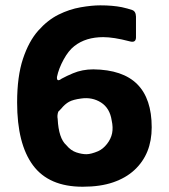

<svg xmlns="http://www.w3.org/2000/svg" viewBox="-20 -697 641 729"><path d="M199 -245.3Q202.7 -171.7 231.7 -146Q248.7 -125.3 270 -118.3Q291.3 -111.3 308.7 -111.5Q326 -111.7 352.7 -123Q371.3 -131.3 386.3 -150.5Q401.3 -169.7 405.7 -191.3Q410 -213 404 -240Q397 -286.3 363.7 -307.7Q330.3 -329 288.3 -323Q257.7 -319 242.2 -310.5Q226.7 -302 212.3 -284.3L201.3 -273Q196.3 -258.7 199 -245.3ZM196.3 -405Q194.7 -383.7 214 -398.3Q234.3 -409.3 257 -418.7Q292.7 -433.7 334.3 -433.7Q446.3 -432.3 501.2 -377.2Q556 -322 556 -213.7Q556 -163 539.7 -122.5Q523.3 -82 490.7 -51.7Q458 -21.3 409.5 -4.7Q361 12 293.7 12Q165.7 12 105.3 -69.3Q45 -150.7 45 -307.7Q45 -407 67.2 -473.7Q89.3 -540.3 125.2 -580.7Q161 -621 202.3 -641.5Q243.7 -662 286 -669.3Q328.3 -676.7 360.7 -676.7Q407.3 -676.7 442.7 -669.7Q465.3 -664.7 481.7 -659Q495.7 -654.3 496.3 -634V-554.3Q495.7 -533 471.3 -540.3Q411.3 -556 372 -556Q339.3 -556 311.8 -547.7Q284.3 -539.3 262.2 -522Q240 -504.7 221.5 -470.8Q203 -437 196.3 -405Z"/></svg>

Font: Vivano Light
Style: Regular
Weight: 300
Designer: Joe Prince, Josias Burgherr
Version: Version 2.064;September 19, 2022;FontCreator 14.0.0.2877 64-